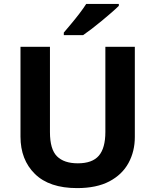

<svg xmlns="http://www.w3.org/2000/svg" viewBox="-20 -954 796 984"><path d="M671 -252Q671 -178 638.5 -118.5Q606 -59 540.5 -24.5Q475 10 375 10Q233 10 159 -62.5Q85 -135 85 -254V-714H236V-277Q236 -189 272 -153Q308 -117 379 -117Q453 -117 486.5 -156Q520 -195 520 -278V-714H671ZM589 -924Q575 -910 552 -890Q529 -870 502.5 -848Q476 -826 450.5 -806.5Q425 -787 406 -774H307V-787Q323 -806 344.5 -831.5Q366 -857 387 -884.5Q408 -912 422 -934H589Z"/></svg>

Font: Noto Sans Hanifi Rohingya
Style: Regular
Weight: 400
Designer: Monotype Design Team and DaltonMaag
Foundry: Google LLC
Version: Version 2.101